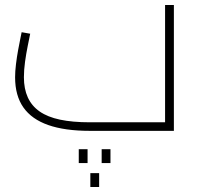

<svg xmlns="http://www.w3.org/2000/svg" viewBox="-20 -520 801 763"><path d="M339 168H374V223H339ZM293 73H328V128H293ZM384 73H419V128H384ZM337 0Q238 0 172 -23Q106 -46 73 -93Q40 -140 40 -213Q40 -236 43.5 -265Q47 -294 52 -321Q57 -348 61 -367.5Q65 -387 66 -392L100 -386Q96 -366 90 -336.5Q84 -307 79.5 -274.5Q75 -242 75 -213Q75 -167 90.5 -133Q106 -99 137.5 -77Q169 -55 218.5 -44.5Q268 -34 337 -34H636V-500H671V0Z"/></svg>

Font: Cairo Play ExtraLight
Style: Regular
Weight: 250
Version: Version 3.119